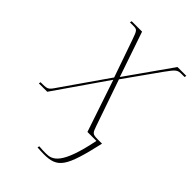

<svg xmlns="http://www.w3.org/2000/svg" viewBox="-252 -624 939 939"><g transform="rotate(45 218.0 -154.0)"><path d="M238 228C333 228 357 193 403 -10H375C336 -10 335 -15 322 -51L239 -291L367 -471C405 -524 410 -526 441 -526H458L460 -536H399L234 -302L154 -536H82L80 -526H101C130 -526 131 -524 149 -473L216 -281L63 -61C31 -15 32 -10 -9 -10H-22L-24 0H34L221 -270L312 0H374C334 200 288 218 244 218C230 218 212 218 195 216L193 226C210 227 223 228 238 228Z"/></g></svg>

Font: Noto Serif Display Thin
Style: Italic
Weight: 100
Italic angle: -12°
Designer: Monotype Design Team
Foundry: Monotype Imaging Inc.
Version: Version 2.009